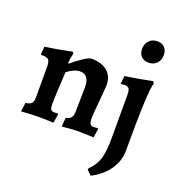

<svg xmlns="http://www.w3.org/2000/svg" viewBox="-166 -865 1168 1248"><g transform="rotate(20 417.5 -241.0)"><path d="M366 -110 369 -283Q369 -327 353 -348.5Q337 -370 304 -370Q266 -370 216 -332Q206 -152 206 -107Q206 -82 212.5 -72Q219 -62 236 -62L263 -63L265 -59L255 3Q187 0 150 0Q101 0 32 6L40 -56Q69 -59 80.5 -71.5Q92 -84 92 -112V-324Q92 -359 81.5 -371.5Q71 -384 43 -384H30L26 -389L31 -441Q117 -453 215 -474L223 -464Q214 -427 212 -395L216 -391Q247 -418 287.5 -445.5Q328 -473 346 -473Q417 -473 456.5 -439Q496 -405 496 -344Q496 -329 488 -239Q478 -137 478 -108Q478 -82 485.5 -71Q493 -60 509 -60Q520 -60 540 -62L542 -58L533 3Q461 0 425 0Q388 0 314 8L319 -54Q344 -59 354.5 -72Q365 -85 366 -110ZM632 -646Q632 -681 654 -703.5Q676 -726 711 -726Q742 -726 760.5 -706.5Q779 -687 779 -655Q779 -620 757.5 -597.5Q736 -575 701 -575Q669 -575 650.5 -594Q632 -613 632 -646ZM569 214 571 203Q614 161 629.5 111Q645 61 645 -36V-330Q645 -362 637 -374Q629 -386 608 -386Q596 -386 579 -383L585 -440Q661 -450 773 -473L781 -457Q760 -414 760 14Q760 84 717.5 145Q675 206 600 244Z"/></g></svg>

Font: Alegreya
Style: Bold
Weight: 700
Designer: Juan Pablo del Peral
Foundry: Huerta Tipografica
Version: Version 2.008; ttfautohint (v1.8)